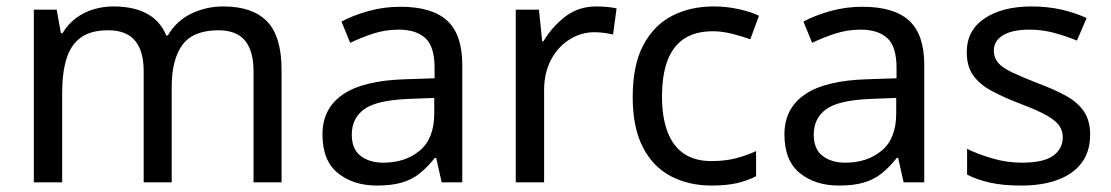

<svg xmlns="http://www.w3.org/2000/svg" viewBox="-20 -566 3449 596"><path d="M673 -546Q764 -546 809 -499.5Q854 -453 854 -349V0H767V-345Q767 -408 740.5 -440Q714 -472 658 -472Q580 -472 546.5 -427Q513 -382 513 -296V0H426V-345Q426 -408 399 -440Q372 -472 316 -472Q262 -472 231 -449.5Q200 -427 186.5 -384Q173 -341 173 -278V0H85V-536H156L169 -463H174Q191 -491 215.5 -509.5Q240 -528 270 -537Q300 -546 332 -546Q394 -546 435.5 -524Q477 -502 496 -456H501Q528 -502 574.5 -524Q621 -546 673 -546Z M1223 -545Q1321 -545 1368 -502Q1415 -459 1415 -365V0H1351L1334 -76H1330Q1307 -47 1282.5 -27.5Q1258 -8 1226.5 1Q1195 10 1150 10Q1077 10 1029 -28.5Q981 -67 981 -149Q981 -229 1044 -272.5Q1107 -316 1238 -320L1329 -323V-355Q1329 -422 1300 -448Q1271 -474 1218 -474Q1176 -474 1138 -461.5Q1100 -449 1067 -433L1040 -499Q1075 -518 1123 -531.5Q1171 -545 1223 -545ZM1249 -259Q1149 -255 1110.5 -227Q1072 -199 1072 -148Q1072 -103 1099.5 -82Q1127 -61 1170 -61Q1238 -61 1283 -98.5Q1328 -136 1328 -214V-262Z M1831 -546Q1846 -546 1863.5 -544.5Q1881 -543 1894 -540L1883 -459Q1870 -462 1854.5 -464Q1839 -466 1825 -466Q1784 -466 1748 -443.5Q1712 -421 1690.5 -380.5Q1669 -340 1669 -286V0H1581V-536H1653L1663 -438H1667Q1693 -482 1734 -514Q1775 -546 1831 -546Z M2189 10Q2118 10 2062.5 -19Q2007 -48 1975.5 -109Q1944 -170 1944 -265Q1944 -364 1977 -426Q2010 -488 2066.5 -517Q2123 -546 2195 -546Q2236 -546 2274 -537.5Q2312 -529 2336 -517L2309 -444Q2285 -453 2253 -461Q2221 -469 2193 -469Q2139 -469 2104 -446Q2069 -423 2052 -378Q2035 -333 2035 -266Q2035 -202 2052 -157Q2069 -112 2103 -89Q2137 -66 2188 -66Q2232 -66 2265.5 -75Q2299 -84 2327 -97V-19Q2300 -5 2267.5 2.5Q2235 10 2189 10Z M2657 -545Q2755 -545 2802 -502Q2849 -459 2849 -365V0H2785L2768 -76H2764Q2741 -47 2716.5 -27.5Q2692 -8 2660.5 1Q2629 10 2584 10Q2511 10 2463 -28.5Q2415 -67 2415 -149Q2415 -229 2478 -272.5Q2541 -316 2672 -320L2763 -323V-355Q2763 -422 2734 -448Q2705 -474 2652 -474Q2610 -474 2572 -461.5Q2534 -449 2501 -433L2474 -499Q2509 -518 2557 -531.5Q2605 -545 2657 -545ZM2683 -259Q2583 -255 2544.5 -227Q2506 -199 2506 -148Q2506 -103 2533.5 -82Q2561 -61 2604 -61Q2672 -61 2717 -98.5Q2762 -136 2762 -214V-262Z M3364 -148Q3364 -96 3338 -61Q3312 -26 3264 -8Q3216 10 3150 10Q3094 10 3053.5 1Q3013 -8 2982 -24V-104Q3014 -88 3059.5 -74.5Q3105 -61 3152 -61Q3219 -61 3249 -82.5Q3279 -104 3279 -140Q3279 -160 3268 -176Q3257 -192 3228.5 -208Q3200 -224 3147 -244Q3095 -264 3058 -284Q3021 -304 3001 -332Q2981 -360 2981 -404Q2981 -472 3036.5 -509Q3092 -546 3182 -546Q3231 -546 3273.5 -536.5Q3316 -527 3353 -510L3323 -440Q3289 -454 3252 -464Q3215 -474 3176 -474Q3122 -474 3093.5 -456.5Q3065 -439 3065 -409Q3065 -387 3078 -371.5Q3091 -356 3121.5 -341.5Q3152 -327 3203 -307Q3254 -288 3290 -268Q3326 -248 3345 -219.5Q3364 -191 3364 -148Z"/></svg>

Font: Noto Sans Meetei Mayek
Style: Regular
Weight: 400
Designer: Monotype Design Team and Neelakash Kshetrimayum
Foundry: Monotype Imaging Inc.
Version: Version 2.002